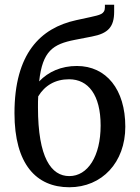

<svg xmlns="http://www.w3.org/2000/svg" viewBox="-20 -773 589 809"><path d="M295 -605 367 -619C436 -632 461 -660 461 -724V-753H422V-742C422 -713 400 -710 361 -701L301 -688C150 -655 41 -547 41 -296C41 -81 133 16 272 16C410 16 508 -89 508 -239C508 -396 428 -495 304 -495C238 -495 184 -471 145 -430C159 -559 204 -587 295 -605ZM140 -321C140 -337 140 -353 141 -367C169 -413 213 -439 271 -439C352 -439 404 -373 404 -244C404 -115 350 -31 272 -31C196 -31 140 -108 140 -321Z"/></svg>

Font: LT Superior Serif Medium
Style: Regular
Weight: 500
Designer: Daniel Lyons
Foundry: LyonsType
Version: Version 2.120;FEAKit 1.0